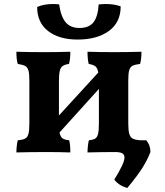

<svg xmlns="http://www.w3.org/2000/svg" viewBox="-20 -761 827 961"><path d="M166 -726Q199 -741 247 -741Q258 -741 276 -739Q285 -677 309 -649Q333 -621 378 -621Q425 -621 447.5 -649Q470 -677 474 -739Q496 -741 507 -741Q554 -741 584 -729Q584 -649 525 -606Q466 -563 368 -563Q276 -563 221 -605.5Q166 -648 166 -726ZM733 0Q718 39 692.5 79.5Q667 120 617 180Q575 168 552 138Q603 56 603 28Q603 12 591.5 6Q580 0 556 0Q490 0 418 2Q418 -13 420 -31Q422 -49 425 -59Q446 -61 456.5 -67.5Q467 -74 471 -91.5Q475 -109 475 -145V-316L278 -98Q282 -77 292.5 -69Q303 -61 326 -59Q332 -40 332 2Q276 0 210 0Q136 0 62 2Q62 -13 64 -31Q66 -49 69 -59Q94 -61 106 -67.5Q118 -74 122.5 -91.5Q127 -109 127 -145V-357Q127 -392 122.5 -408Q118 -424 106.5 -430.5Q95 -437 69 -441Q62 -463 62 -502Q120 -500 204 -500Q264 -500 332 -502Q332 -461 325 -441Q304 -438 293.5 -430.5Q283 -423 279 -405.5Q275 -388 275 -353V-183L472 -398Q468 -420 458 -428.5Q448 -437 424 -441Q418 -465 418 -502Q474 -500 551 -500Q616 -500 688 -502Q688 -464 681 -441Q655 -438 643 -431.5Q631 -425 626.5 -408.5Q622 -392 622 -357V-145Q622 -109 627 -91.5Q632 -74 644 -67.5Q656 -61 681 -59H712Q733 -35 733 0Z"/></svg>

Font: Vollkorn SC
Style: Bold
Weight: 700
Designer: Friedrich Althausen
Foundry: Friedrich Althausen
Version: Version 4.015